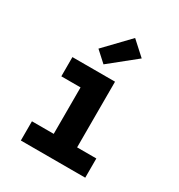

<svg xmlns="http://www.w3.org/2000/svg" viewBox="-184 -913 969 1038"><g transform="rotate(30 300.0 -394.5)"><path d="M99 0V-120H235V-410H115V-530H381V-120H501V0ZM280 -580 214 -640 357 -789 443 -711Z"/></g></svg>

Font: Iosevka Curly Heavy Extended
Style: Regular
Weight: 900
Width: 7
Monospace: yes
Designer: Belleve Invis
Foundry: Belleve Invis
Version: Version 11.1.0; ttfautohint (v1.8.3)